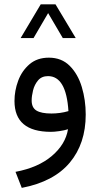

<svg xmlns="http://www.w3.org/2000/svg" viewBox="-20 -618 470 900"><path d="M170.9 -597.7H240.2L335 -439.5H274.4L205.6 -556.6L137.2 -439.5H76.7ZM298.8 -12.2Q282.2 -6.8 258.5 -3.4Q234.9 0 218.8 0Q47.9 0 47.9 -144.5Q47.9 -192.9 65.2 -239.5Q82.5 -286.1 118.4 -316.9Q154.3 -347.7 209 -347.7Q268.6 -347.7 306.9 -309.3Q345.2 -271 363.5 -210Q381.8 -148.9 381.8 -81.1Q381.8 55.2 306.9 144.5Q231.9 233.9 82 262.7L52.7 187.5Q159.2 167.5 223.1 113Q287.1 58.6 298.8 -12.2ZM300.8 -97.2Q290.5 -261.2 205.1 -261.2Q175.3 -261.2 158.4 -241.2Q141.6 -221.2 135 -194.6Q128.4 -168 128.4 -147Q128.4 -113.3 151.1 -99.6Q173.8 -85.9 221.2 -85.9Q240.2 -85.9 260.7 -88.6Q281.2 -91.3 300.8 -97.2Z"/></svg>

Font: Vazir UI
Style: Regular-UI
Weight: 400
Designer: Saber Rastikerdar
Foundry: Saber Rastikerdar
Version: Version 30.1.0